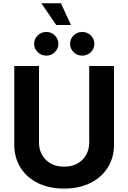

<svg xmlns="http://www.w3.org/2000/svg" viewBox="-20 -1125 772 1156"><path d="M366.2 10.3Q275.4 10.3 208 -22.9Q140.6 -56.2 103.3 -116Q65.9 -175.8 65.9 -255.4V-727.5H214.8V-267.6Q214.8 -204.1 256.1 -162.8Q297.4 -121.6 366.2 -121.6Q434.6 -121.6 475.8 -162.8Q517.1 -204.1 517.1 -267.6V-727.5H666.5V-255.4Q666.5 -175.8 628.7 -116Q590.8 -56.2 523.4 -22.9Q456.1 10.3 366.2 10.3ZM258.8 -790Q228.5 -790 207 -811Q185.5 -832 185.5 -861.3Q185.5 -890.6 207 -911.6Q228.5 -932.6 258.8 -932.6Q289.1 -932.6 310.3 -911.6Q331.5 -890.6 331.5 -861.3Q331.5 -832 310.3 -811Q289.1 -790 258.8 -790ZM475.1 -790Q444.8 -790 423.3 -811Q401.9 -832 401.9 -861.3Q401.9 -890.6 423.3 -911.6Q444.8 -932.6 475.1 -932.6Q505.4 -932.6 526.9 -911.6Q548.3 -890.6 548.3 -861.3Q548.3 -832 526.9 -811Q505.4 -790 475.1 -790ZM318.4 -974.6 229 -1105.5H346.7L407.2 -974.6Z"/></svg>

Font: Inter-Bold
Style: Bold
Weight: 700
Designer: Rasmus Andersson
Foundry: rsms
Version: Version 4.000;git-a52131595